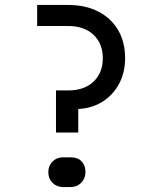

<svg xmlns="http://www.w3.org/2000/svg" viewBox="-20 -750 640 775"><path d="M206 -215V-385H256Q320 -385 357.5 -420.5Q395 -456 395 -515Q395 -574 357.5 -609.5Q320 -645 255 -645H130V-730H255Q325 -730 376.5 -703.5Q428 -677 456.5 -629Q485 -581 485 -515Q485 -458 461 -412.5Q437 -367 394.5 -340Q352 -313 296 -310V-215ZM235 5Q209 5 192 -12Q175 -29 175 -55Q175 -81 192 -98Q209 -115 235 -115H265Q294 -115 309.5 -98.5Q325 -82 325 -56Q325 -30 308 -12.5Q291 5 265 5Z"/></svg>

Font: Pitagon Sans Mono
Style: Regular
Weight: 400
Monospace: yes
Designer: Travis Tran
Foundry: Pitagon
Version: Version 1.001;gftools[0.9.26]